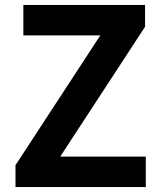

<svg xmlns="http://www.w3.org/2000/svg" viewBox="-20 -761 653 781"><path d="M43 0V-89L388 -617H75V-741H570V-652L225 -124H573V0Z"/></svg>

Font: Noto Sans SC
Style: Bold
Weight: 700
Designer: Ryoko NISHIZUKA  (kana, bopomofo & ideographs); Paul D. Hunt (Latin, Greek & Cyrillic); Sandoll Communications , Soo-you
Foundry: Adobe
Version: Version 2.004-H2;hotconv 1.0.118;makeotfexe 2.5.65603